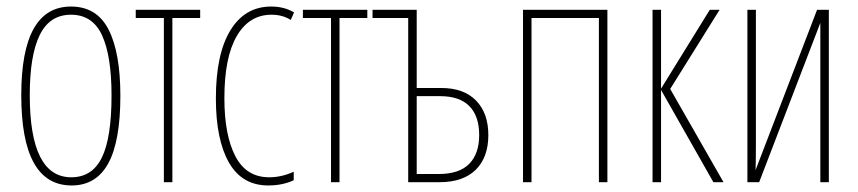

<svg xmlns="http://www.w3.org/2000/svg" viewBox="-20 -557 2622 587"><path d="M199 10Q45 10 45 -266Q45 -537 197 -537Q276 -537 312 -466.5Q348 -396 348 -264Q348 -125 311 -57.5Q274 10 199 10ZM198 -15Q262 -15 291.5 -75.5Q321 -136 321 -265Q321 -386 292 -449Q263 -512 197 -512Q132 -512 101.5 -450Q71 -388 71 -266Q71 -15 198 -15Z M507 -502V0H481V-502H395V-527H592V-502Z M640 -256Q640 -392 684.5 -464.5Q729 -537 809 -537Q849 -537 879 -519L869 -496Q844 -512 810 -512Q742 -512 704 -447Q666 -382 666 -257Q666 -144 699.5 -79.5Q733 -15 803 -15Q841 -15 878 -32V-6Q844 10 800 10Q720 10 680 -60Q640 -130 640 -256Z M1018 -502V0H992V-502H906V-527H1103V-502Z M1254 -288H1329Q1398 -288 1435.5 -249.5Q1473 -211 1473 -144Q1473 -76 1434.5 -38Q1396 0 1324 0H1228V-502H1119V-527H1254ZM1254 -263V-25H1321Q1384 -25 1414.5 -56Q1445 -87 1445 -144Q1445 -202 1415 -232.5Q1385 -263 1326 -263Z M1837 0H1811V-502H1605V0H1579V-527H1837Z M2180 -527 2029 -285 2192 0H2161L2001 -282V0H1975V-527H2001V-286L2150 -527Z M2291 -125Q2291 -63 2290 -37L2478 -527H2514V0H2488V-380V-452V-487L2301 0H2265V-527H2291Z"/></svg>

Font: Noto Sans Display Thin Cond
Style: Regular
Weight: 250
Width: 3
Designer: Monotype Design team
Foundry: Monotype Imaging Inc.
Version: Version 1.000